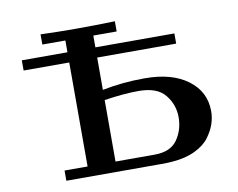

<svg xmlns="http://www.w3.org/2000/svg" viewBox="-76 -786 1097 886"><g transform="rotate(-10 473.0 -343.0)"><path d="M60.1 -535.2V-583H273.9V-638.2H166V-686Q250 -683.1 334 -683.1Q423.8 -683.1 514.2 -686V-638.2H404.8V-583H774.9V-535.2H404.8V-383.8Q501 -402.8 599.1 -402.8H605Q731 -402.8 805.4 -347.4Q879.9 -292 879.9 -200.2Q879.9 -170.4 869.9 -140.6Q859.9 -110.8 837.4 -80.3Q814.9 -49.8 770.5 -28.3Q726.1 -6.8 665 -2Q647 0 608.9 0H166V-47.9H273.9V-535.2ZM404.8 -47.9H587.9Q663.1 -47.9 695.1 -94Q727.1 -140.1 727.1 -199Q727.1 -257.8 689.9 -304Q652.8 -350.1 565.9 -350.1Q495.1 -350.1 404.8 -335.9Z"/></g></svg>

Font: CMU Serif
Style: Bold
Weight: 700
Version: Version 0.7.0